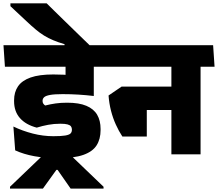

<svg xmlns="http://www.w3.org/2000/svg" viewBox="-44 -910 1284 1132"><path d="M308.5 -516.5H591.5L583 -643.5H299.5ZM509 -559.5H342.5V-464H509ZM602 -516.5 593 -643.5H-23.5L-15 -516.5ZM342.5 -555V-381.5Q353.5 -379 376.5 -374.5Q399.5 -370 426 -364.5Q452.5 -359 475.2 -354.2Q498 -349.5 509 -347.5V-555ZM35 -164 45.5 -23.5Q95.5 -0.5 158.8 11Q222 22.5 298.5 22.5Q392.5 22.5 447.2 3.2Q502 -16 525.5 -53Q549 -90 549 -143V-149.5Q549 -199 528.8 -233.5Q508.5 -268 465.2 -286.2Q422 -304.5 352 -304.5Q314 -304.5 284.2 -300.2Q254.5 -296 222.5 -288Q215.5 -292.5 211.2 -299Q207 -305.5 207 -314V-316Q207 -328 216.2 -336.8Q225.5 -345.5 251 -350.2Q276.5 -355 325 -355Q374 -355 418.5 -352.2Q463 -349.5 509 -344V-448.5Q450 -459 392 -465Q334 -471 270 -471Q187 -471 136.2 -453Q85.5 -435 62.2 -401Q39 -367 39 -318.5V-313.5Q39 -253 73.5 -213.8Q108 -174.5 172.5 -157.5Q206.5 -168 240.2 -174.2Q274 -180.5 312 -180.5Q339.5 -180.5 354.2 -176.5Q369 -172.5 374.5 -164.8Q380 -157 380 -146V-145Q380 -131.5 372 -123.2Q364 -115 340.5 -111Q317 -107 270.5 -107Q210 -107 149.5 -122.5Q89 -138 35 -164Z M236.5 -21 15 191V202H209L288.5 91.5H295.5L372.5 202H566.5V191L345.5 -21Z M17.5 -890.5V-873.5L111.5 -785.5Q141 -757.5 165.8 -736.8Q190.5 -716 215.5 -700.5Q240.5 -685 269.8 -672.8Q299 -660.5 336.5 -649.5V-617.5H491.5V-636.5Q476.5 -650.5 450.8 -675.8Q425 -701 393.5 -731.5Q362 -762 330.5 -792.8Q299 -823.5 272.8 -849.2Q246.5 -875 231 -890.5Z M1138.5 -559.5H966.5V0H1138.5ZM942.5 -516.5H1221L1212.5 -643.5H934ZM1171 -516.5 1162.5 -643.5H546L555 -516.5ZM1035 -399.5H759V-261.5H1035ZM677.5 -105H821.5V-399.5H673L596 -347Q599.5 -300 610.5 -257Q621.5 -214 638.8 -175.8Q656 -137.5 677.5 -105Z"/></svg>

Font: Anek Devanagari ExtraBold
Style: Regular
Weight: 800
Designer: Kailash Malviya (Devanagari) & Yesha Goshar (Latin)
Foundry: Ek Type
Version: Version 1.003